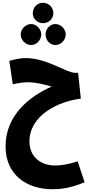

<svg xmlns="http://www.w3.org/2000/svg" viewBox="-20 -968 664 1382"><path d="M290 -801C331 -801 364 -834 364 -873C364 -914 331 -948 290 -948C247 -948 216 -914 216 -873C216 -834 247 -801 290 -801ZM205 -644C243 -644 277 -680 277 -720C277 -758 243 -795 205 -795C163 -795 129 -758 129 -720C129 -680 163 -644 205 -644ZM378 -644C419 -644 453 -680 453 -720C453 -758 419 -795 378 -795C338 -795 308 -758 308 -720C308 -680 338 -644 378 -644ZM356 394C412 394 480 389 589 344L539 193C457 220 411 223 373 223C283 223 192 169 192 50C192 -136 396 -238 562 -258L542 -444H520C456 -444 319 -550 164 -550C130 -550 90 -542 47 -530L72 -361C108 -370 149 -376 180 -376C234 -376 297 -361 352 -345C191 -273 20 -139 20 86C20 293 176 394 356 394Z"/></svg>

Font: Noto Sans Arabic ExtCond Blk
Style: Regular
Weight: 900
Width: 2
Designer: Monotype Design Team, Nadine Chahine, Nizar Qandah and Khaled Hosny
Foundry: Monotype Imaging Inc.
Version: Version 2.012